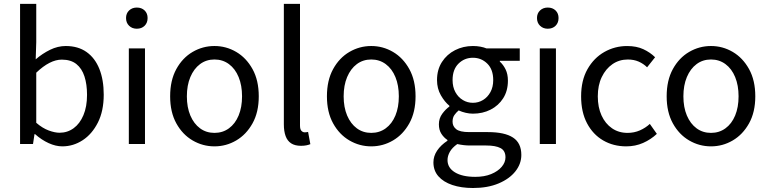

<svg xmlns="http://www.w3.org/2000/svg" viewBox="-20 -732 3905 976"><path d="M296.8 12Q263.2 12 227.1 -4.5Q191 -21 158.2 -50.2H155.4L147.8 0H82V-712.4H164.3V-517.6L161.5 -430.4Q195.1 -459.5 234.4 -478.8Q273.7 -498.1 314.2 -498.1Q377 -498.1 420.1 -467.5Q463.1 -437 485.2 -381.4Q507.3 -325.9 507.3 -250.8Q507.3 -167.9 477.7 -109.2Q448 -50.4 400.2 -19.2Q352.3 12 296.8 12ZM282.6 -57.2Q322.8 -57.2 354.4 -80.3Q385.9 -103.3 404.1 -146.5Q422.4 -189.7 422.4 -249.7Q422.4 -303.3 409.3 -343.7Q396.2 -384 368.1 -406.5Q340 -428.9 294.2 -428.9Q263.8 -428.9 231.4 -412.3Q199 -395.8 164.3 -362.5V-107.8Q196.3 -80.2 227.7 -68.7Q259 -57.2 282.6 -57.2Z M634.9 0V-486H717V0ZM675.5 -586Q651.8 -586 636.3 -601Q620.7 -616 620.7 -640.4Q620.7 -664.2 636.3 -678.9Q651.8 -693.6 675.5 -693.6Q699.8 -693.6 715.1 -678.9Q730.3 -664.2 730.3 -640.4Q730.3 -616 715.1 -601Q699.8 -586 675.5 -586Z M1070.2 12Q1010.6 12 959.1 -18.1Q907.7 -48.1 876.3 -105Q844.9 -161.9 844.9 -242.4Q844.9 -323.5 876.3 -380.8Q907.7 -438 959.1 -468Q1010.6 -498.1 1070.2 -498.1Q1129.7 -498.1 1180.9 -468Q1232 -438 1263.7 -380.8Q1295.4 -323.5 1295.4 -242.4Q1295.4 -161.9 1263.7 -105Q1232 -48.1 1180.9 -18.1Q1129.7 12 1070.2 12ZM1070.2 -56.5Q1112 -56.5 1143.8 -79.7Q1175.6 -102.9 1193 -144.8Q1210.4 -186.7 1210.4 -242.4Q1210.4 -298.1 1193 -340.3Q1175.6 -382.6 1143.8 -406.1Q1112 -429.6 1070.2 -429.6Q1028.4 -429.6 996.9 -406.1Q965.4 -382.6 947.6 -340.3Q929.9 -298.1 929.9 -242.4Q929.9 -186.7 947.6 -144.8Q965.4 -102.9 996.9 -79.7Q1028.4 -56.5 1070.2 -56.5Z M1510.1 9.2Q1479.2 9.2 1459.9 -3.4Q1440.6 -16 1431.8 -40.5Q1422.9 -64.9 1422.9 -100.2V-712.2H1505V-94.2Q1505 -74.5 1512.3 -66.9Q1519.5 -59.3 1529.5 -59.3Q1533.1 -59.3 1536.6 -59.8Q1540.1 -60.3 1546.1 -61.3L1557.6 0.8Q1549.2 4.4 1537.3 6.8Q1525.5 9.2 1510.1 9.2Z M1867.2 12Q1807.6 12 1756.1 -18.1Q1704.7 -48.1 1673.3 -105Q1641.9 -161.9 1641.9 -242.4Q1641.9 -323.5 1673.3 -380.8Q1704.7 -438 1756.1 -468Q1807.6 -498.1 1867.2 -498.1Q1926.7 -498.1 1977.9 -468Q2029 -438 2060.7 -380.8Q2092.4 -323.5 2092.4 -242.4Q2092.4 -161.9 2060.7 -105Q2029 -48.1 1977.9 -18.1Q1926.7 12 1867.2 12ZM1867.2 -56.5Q1909 -56.5 1940.8 -79.7Q1972.6 -102.9 1990 -144.8Q2007.4 -186.7 2007.4 -242.4Q2007.4 -298.1 1990 -340.3Q1972.6 -382.6 1940.8 -406.1Q1909 -429.6 1867.2 -429.6Q1825.4 -429.6 1793.9 -406.1Q1762.4 -382.6 1744.6 -340.3Q1726.9 -298.1 1726.9 -242.4Q1726.9 -186.7 1744.6 -144.8Q1762.4 -102.9 1793.9 -79.7Q1825.4 -56.5 1867.2 -56.5Z M2384.3 223.7Q2324.8 223.7 2279.3 208.4Q2233.8 193 2208.5 164.1Q2183.2 135.2 2183.2 93.4Q2183.2 61.7 2202.1 33.5Q2221.1 5.3 2254.4 -16.5V-20.5Q2236.1 -32.6 2223.5 -52.2Q2211 -71.7 2211 -100.2Q2211 -130.6 2228.4 -154.1Q2245.8 -177.5 2264.4 -190.4V-194.4Q2240.6 -213.7 2221 -247.8Q2201.5 -281.9 2201.5 -324.9Q2201.5 -378.1 2226.6 -417Q2251.7 -455.9 2293.2 -477Q2334.6 -498.1 2383.9 -498.1Q2404.3 -498.1 2421.9 -494.8Q2439.6 -491.5 2452.5 -486.1H2622.1V-422.8H2520.8V-418.8Q2538.5 -403 2550.2 -379Q2561.9 -355 2561.9 -322Q2561.9 -270.3 2538 -232.7Q2514.2 -195.2 2473.9 -174.7Q2433.6 -154.2 2383.9 -154.2Q2366.2 -154.2 2347.3 -158.6Q2328.5 -162.9 2311.5 -170.7Q2298.8 -159.9 2289.6 -146.8Q2280.5 -133.7 2280.5 -113.2Q2280.5 -90.3 2298.9 -75.4Q2317.3 -60.5 2365.7 -60.5H2460.3Q2545.4 -60.5 2587.7 -32.8Q2630.1 -5.2 2630.1 55.6Q2630.1 100.8 2600 138.9Q2569.8 177.1 2514.6 200.4Q2459.4 223.7 2384.3 223.7ZM2383.9 -209.4Q2411.9 -209.4 2435.3 -223.6Q2458.6 -237.7 2472.9 -263.6Q2487.2 -289.6 2487.2 -324.9Q2487.2 -378.9 2457 -408.7Q2426.8 -438.4 2383.9 -438.4Q2340.9 -438.4 2310.8 -408.7Q2280.6 -378.9 2280.6 -324.9Q2280.6 -289.6 2294.9 -263.6Q2309.1 -237.7 2332.5 -223.6Q2355.9 -209.4 2383.9 -209.4ZM2395.9 167Q2442.2 167 2476.5 153Q2510.9 138.9 2530.2 116.1Q2549.5 93.3 2549.5 67.9Q2549.5 34 2524.4 20.8Q2499.3 7.6 2451.5 7.6H2367.7Q2354.1 7.6 2337.6 5.8Q2321.2 3.9 2304.5 0.3Q2278.4 18.8 2266.7 39.7Q2254.9 60.7 2254.9 81.8Q2254.9 121 2292.5 144Q2330.1 167 2395.9 167Z M2723.9 0V-486H2806V0ZM2764.5 -586Q2740.8 -586 2725.3 -601Q2709.7 -616 2709.7 -640.4Q2709.7 -664.2 2725.3 -678.9Q2740.8 -693.6 2764.5 -693.6Q2788.8 -693.6 2804.1 -678.9Q2819.3 -664.2 2819.3 -640.4Q2819.3 -616 2804.1 -601Q2788.8 -586 2764.5 -586Z M3163.4 12Q3098.1 12 3046.2 -18.1Q2994.3 -48.2 2964.2 -105.1Q2934 -162.1 2934 -242.3Q2934 -323.5 2966.5 -380.6Q2998.9 -437.7 3052.3 -467.9Q3105.7 -498 3167.7 -498Q3215.8 -498 3250.3 -481.9Q3284.9 -465.8 3310.1 -441L3269.4 -389.9Q3251.1 -408 3226.7 -418.8Q3202.4 -429.5 3171.3 -429.5Q3127.7 -429.5 3093.4 -405.9Q3059.2 -382.3 3039 -340.4Q3018.8 -298.5 3018.8 -242.3Q3018.8 -186.7 3037.9 -145Q3057 -103.3 3091 -79.9Q3124.9 -56.5 3170.1 -56.5Q3203.7 -56.5 3232.7 -69.2Q3261.7 -82 3283.3 -102.1L3319 -51.5Q3288.4 -22.8 3249.1 -5.4Q3209.7 12 3163.4 12Z M3594.2 12Q3534.6 12 3483.1 -18.1Q3431.7 -48.1 3400.3 -105Q3368.9 -161.9 3368.9 -242.4Q3368.9 -323.5 3400.3 -380.8Q3431.7 -438 3483.1 -468Q3534.6 -498.1 3594.2 -498.1Q3653.7 -498.1 3704.9 -468Q3756 -438 3787.7 -380.8Q3819.4 -323.5 3819.4 -242.4Q3819.4 -161.9 3787.7 -105Q3756 -48.1 3704.9 -18.1Q3653.7 12 3594.2 12ZM3594.2 -56.5Q3636 -56.5 3667.8 -79.7Q3699.6 -102.9 3717 -144.8Q3734.4 -186.7 3734.4 -242.4Q3734.4 -298.1 3717 -340.3Q3699.6 -382.6 3667.8 -406.1Q3636 -429.6 3594.2 -429.6Q3552.4 -429.6 3520.9 -406.1Q3489.4 -382.6 3471.6 -340.3Q3453.9 -298.1 3453.9 -242.4Q3453.9 -186.7 3471.6 -144.8Q3489.4 -102.9 3520.9 -79.7Q3552.4 -56.5 3594.2 -56.5Z"/></svg>

Font: SourceSans3VF
Style: Regular
Weight: 200
Designer: Paul D. Hunt
Foundry: Adobe
Version: Version 3.052;hotconv 1.1.0;makeotfexe 2.6.0